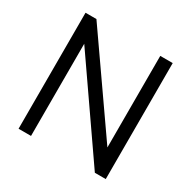

<svg xmlns="http://www.w3.org/2000/svg" viewBox="-164 -906 1065 1068"><g transform="rotate(30 368.0 -372.5)"><path d="M88 0V-745H158L568 -157V-745H648V0H578L168 -592V0Z"/></g></svg>

Font: Kosmopol Plus Jakarta Sans
Style: Regular
Weight: 400
Designer: Gumpita Rahayu
Foundry: Tokotype
Version: Version 2.006